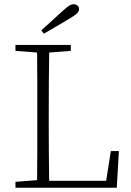

<svg xmlns="http://www.w3.org/2000/svg" viewBox="-20 -886 617 906"><path d="M53 -646V-674H314V-646L212 -638Q211 -570 210.5 -497.5Q210 -425 210 -342V-289Q210 -234 210.5 -167.5Q211 -101 212 -33H481L503 -173H541L531 0H53V-28L155 -36Q156 -104 156 -172.5Q156 -241 156 -310V-364Q156 -433 156 -502Q156 -571 155 -638ZM175 -743Q201 -766 226 -789Q251 -812 274 -833Q295 -852 306 -859Q317 -866 327 -866Q338 -866 345.5 -860Q353 -854 353 -843Q353 -832 342.5 -822Q332 -812 306 -797Q277 -780 247 -762Q217 -744 187 -727Z"/></svg>

Font: Source Serif Pro Light
Style: Regular
Weight: 300
Designer: Frank Grießhammer
Foundry: Adobe Systems Incorporated
Version: Version 3.001;hotconv 1.0.111;makeotfexe 2.5.65597